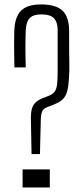

<svg xmlns="http://www.w3.org/2000/svg" viewBox="-20 -826 368 846"><path d="M119 -147 116 -307.5Q116 -330.5 120.5 -346.8Q125 -363 136.8 -374.5Q148.5 -386 169.5 -394L194 -403.5Q212.5 -410.5 221 -422.5Q229.5 -434.5 231.8 -456.2Q234 -478 234 -513.5V-695Q234 -727.5 218.2 -745Q202.5 -762.5 162 -762.5Q127.5 -762.5 111.8 -747.2Q96 -732 93.5 -694.5Q92 -659 92 -616.2Q92 -573.5 93.5 -529H43.5Q43 -564 42.5 -591Q42 -618 42.2 -641.2Q42.5 -664.5 43 -689Q45 -751.5 72.8 -779Q100.5 -806.5 161 -806.5Q226 -806.5 255.2 -779.2Q284.5 -752 284.5 -689Q284.5 -626.5 284.8 -593.2Q285 -560 285.5 -543.2Q286 -526.5 285.5 -512.5Q284 -473.5 280.8 -448.2Q277.5 -423 269.8 -407.2Q262 -391.5 248 -381.5Q234 -371.5 210.5 -362.5L190.5 -355Q169.5 -347 165 -333.2Q160.5 -319.5 160 -307L156 -147ZM79.5 0V-79.5H199.5V0Z"/></svg>

Font: Big Shoulders Text ExtraLight
Style: Regular
Weight: 250
Version: Version 2.002